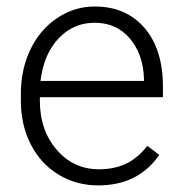

<svg xmlns="http://www.w3.org/2000/svg" viewBox="-20 -558 557 588"><path d="M280.8 9.8Q213.4 9.8 158.9 -23.4Q104.5 -56.6 74.2 -116Q43.9 -175.3 43.9 -249V-270Q43.9 -346.2 73.5 -407.2Q103 -468.3 155.8 -503.2Q208.5 -538.1 270 -538.1Q366.2 -538.1 422.6 -472.4Q479 -406.7 479 -293V-260.3H102.1V-249Q102.1 -159.2 153.6 -99.4Q205.1 -39.6 283.2 -39.6Q330.1 -39.6 366 -56.6Q401.9 -73.7 431.2 -111.3L467.8 -83.5Q403.3 9.8 280.8 9.8ZM270 -488.3Q204.1 -488.3 158.9 -439.9Q113.8 -391.6 104 -310.1H420.9V-316.4Q418.5 -392.6 377.4 -440.4Q336.4 -488.3 270 -488.3Z"/></svg>

Font: TypoPRO Roboto
Style: Regular
Weight: 300
Designer: Google
Version: Version 2.136; 2016